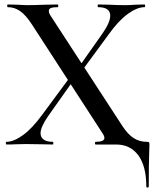

<svg xmlns="http://www.w3.org/2000/svg" viewBox="-20 -645 687 857"><path d="M9 -12Q41 -12 82 -41.5Q123 -71 167 -131L300 -311L316 -298L195 -127Q161 -78 161 -50Q161 -32 175 -22Q189 -12 216 -12Q218 -12 218 -6Q218 0 216 0Q184 0 167 -1L95 -2L49 -1Q37 0 9 0Q6 0 6 -6Q6 -12 9 -12ZM318 -326 437 -495Q472 -545 472 -575Q472 -613 418 -613Q416 -613 416 -619Q416 -625 418 -625L467 -624Q507 -622 539 -622Q559 -622 585 -624L625 -625Q628 -625 628 -619Q628 -613 625 -613Q592 -613 550 -582.5Q508 -552 464 -490L334 -313ZM407 -12Q446 -12 446 -29Q446 -38 437 -51L123 -535Q96 -577 70.5 -595Q45 -613 15 -613Q12 -613 12 -619Q12 -625 15 -625L56 -624Q84 -622 97 -622Q131 -622 183 -624L238 -625Q240 -625 240 -619Q240 -613 238 -613Q218 -613 208 -609.5Q198 -606 198 -596Q198 -586 207 -573L526 -83Q550 -46 576 -29Q602 -12 635 -12Q643 -12 645 -10Q647 -8 647 0Q647 21 646 35Q644 89 644 187Q644 192 638.5 192Q633 192 633 187Q633 97 597.5 48.5Q562 0 498 0H407Q404 0 404 -6Q404 -12 407 -12Z"/></svg>

Font: Cormorant SC SemiBold
Style: Regular
Weight: 600
Designer: Christian Thalmann (Catharsis Fonts)
Foundry: Catharsis Fonts
Version: Version 4.000